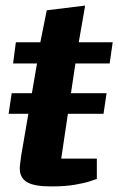

<svg xmlns="http://www.w3.org/2000/svg" viewBox="-20 -659 425 690"><path d="M11 -250 22 -324H363L352 -250ZM164 11Q103 11 77 -4.5Q51 -20 51 -54Q51 -62 53 -75.5Q55 -89 56 -99L113 -431H27L37 -507H125L148 -622L286 -639L263 -507H385L374 -431H251L200 -89H328V-16Q325 -15 304.5 -8Q284 -1 248.5 5Q213 11 164 11Z"/></svg>

Font: Faustina Light ExtraBold
Style: Italic
Weight: 800
Italic angle: -8°
Version: Version 1.200